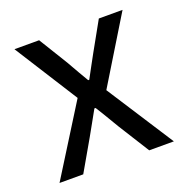

<svg xmlns="http://www.w3.org/2000/svg" viewBox="-95 -573 638 661"><g transform="rotate(-20 223.5 -243.0)"><path d="M14.2 0 172.9 -253.9 25.9 -485.8H116.2L181.2 -379.9Q208.5 -331.5 228 -298.8H231.9Q239.3 -312.5 253.9 -339.6Q268.6 -366.7 275.9 -379.9L335 -485.8H421.9L274.9 -245.1L433.1 0H342.8L272 -112.8Q229.5 -184.6 219.2 -200.2H214.8Q207.5 -188 191.4 -158.2Q175.3 -128.4 166 -112.8L101.1 0Z"/></g></svg>

Font: Source Sans Pro
Style: Regular
Weight: 400
Designer: Paul D. Hunt
Foundry: Adobe Systems Incorporated
Version: Version 3.006;hotconv 1.0.111;makeotfexe 2.5.65597